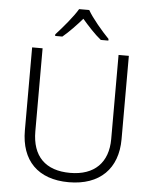

<svg xmlns="http://www.w3.org/2000/svg" viewBox="-62 -998 846 1060"><g transform="rotate(5 361.0 -468.5)"><path d="M389 -947H333C308 -904 251 -837 214 -797V-788H254C290 -818 329 -859 361 -896C393 -859 431 -817 467 -788H509V-797C471 -836 413 -904 389 -947ZM629 -252V-714H572V-248C572 -118 497 -42 362 -42C225 -42 151 -116 151 -254V-714H93V-254C93 -88 187 10 359 10C531 10 629 -89 629 -252Z"/></g></svg>

Font: Noto Sans Gurmukhi Light
Style: Regular
Weight: 300
Designer: Jelle Bosma - Monotype Design Team
Foundry: Monotype Imaging Inc.
Version: Version 2.004